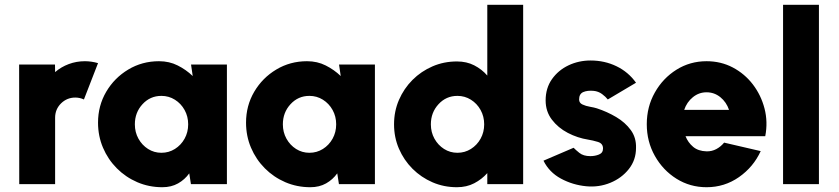

<svg xmlns="http://www.w3.org/2000/svg" viewBox="-20 -770 3510 803"><path d="M60.5 0 60 -500H210L210.5 -468.5Q235.5 -490 267.5 -502Q299.5 -514 335 -514Q362 -514 390 -506L331 -354Q313.5 -362 295 -362Q260 -362 235.2 -337.5Q210.5 -313 210.5 -277.5V0Z M779 -500H929V0H778.5L771.5 -45Q753 -19 724.8 -3Q696.5 13 659 13Q603 13 554.2 -8Q505.5 -29 468.5 -66.2Q431.5 -103.5 410.8 -152.2Q390 -201 390 -257Q390 -328 424.2 -386.2Q458.5 -444.5 516.5 -479.2Q574.5 -514 645 -514Q688 -514 723.2 -496.2Q758.5 -478.5 786 -452ZM655 -131Q686 -131 711.5 -147Q737 -163 752 -190Q767 -217 767 -250Q767 -283 752 -310Q737 -337 711.5 -353Q686 -369 655 -369Q608 -369 576 -334.2Q544 -299.5 544 -250Q544 -217 559 -190Q574 -163 599.2 -147Q624.5 -131 655 -131Z M1398 -500H1548V0H1397.5L1390.5 -45Q1372 -19 1343.8 -3Q1315.5 13 1278 13Q1222 13 1173.2 -8Q1124.5 -29 1087.5 -66.2Q1050.5 -103.5 1029.8 -152.2Q1009 -201 1009 -257Q1009 -328 1043.2 -386.2Q1077.5 -444.5 1135.5 -479.2Q1193.5 -514 1264 -514Q1307 -514 1342.2 -496.2Q1377.5 -478.5 1405 -452ZM1274 -131Q1305 -131 1330.5 -147Q1356 -163 1371 -190Q1386 -217 1386 -250Q1386 -283 1371 -310Q1356 -337 1330.5 -353Q1305 -369 1274 -369Q1227 -369 1195 -334.2Q1163 -299.5 1163 -250Q1163 -217 1178 -190Q1193 -163 1218.2 -147Q1243.5 -131 1274 -131Z M2018 -750H2168V0H2018V-46Q1995 -20 1963.2 -3.5Q1931.5 13 1891 13Q1836.5 13 1789 -7.5Q1741.5 -28 1705.2 -64.2Q1669 -100.5 1648.5 -148Q1628 -195.5 1628 -250Q1628 -304.5 1648.5 -352Q1669 -399.5 1705.2 -435.8Q1741.5 -472 1789 -492.5Q1836.5 -513 1891 -513Q1931.5 -513 1963.2 -496.8Q1995 -480.5 2018 -454ZM1893 -131Q1924 -131 1949.5 -147Q1975 -163 1990 -190Q2005 -217 2005 -250Q2005 -283 1990 -310Q1975 -337 1949.5 -353Q1924 -369 1893 -369Q1846 -369 1814 -334.2Q1782 -299.5 1782 -250Q1782 -217 1797 -190Q1812 -163 1837.2 -147Q1862.5 -131 1893 -131Z M2432 9Q2375 3.5 2326 -23Q2277 -49.5 2253 -98L2379 -152Q2386.5 -144 2403.2 -130.5Q2420 -117 2449 -117Q2468.5 -117 2485.2 -123.8Q2502 -130.5 2502 -149Q2502 -170 2480.5 -176.5Q2459 -183 2440 -186Q2395.5 -193 2354.8 -214.2Q2314 -235.5 2288 -269.8Q2262 -304 2262 -350Q2262 -401.5 2288.5 -439Q2315 -476.5 2357.8 -496.8Q2400.5 -517 2450 -517Q2508.5 -517 2558.2 -493Q2608 -469 2640 -424L2522 -354Q2513 -365.5 2497.8 -376.8Q2482.5 -388 2463 -390Q2437 -392.5 2419.5 -385Q2402 -377.5 2402 -354Q2402 -339.5 2416 -333Q2430 -326.5 2447.5 -323.5Q2465 -320.5 2476 -317Q2519 -303 2557 -280.5Q2595 -258 2618.2 -226Q2641.5 -194 2640 -151Q2640 -101 2610 -63Q2580 -25 2532.5 -5.5Q2485 14 2432 9Z M2935 13Q2866 13 2809.2 -22.5Q2752.5 -58 2718.8 -118Q2685 -178 2685 -250.5Q2685 -323.5 2718.8 -383.2Q2752.5 -443 2809.2 -478.5Q2866 -514 2935 -514Q2995 -514 3044.8 -487.8Q3094.5 -461.5 3128.8 -416.8Q3163 -372 3177.5 -316Q3192 -260 3180.5 -200.5H2847Q2857.5 -174 2878.8 -156Q2900 -138 2935 -137Q2957 -136.5 2975.8 -146.5Q2994.5 -156.5 3008.5 -173.5L3161.5 -138Q3131 -71.5 3070.5 -29.2Q3010 13 2935 13ZM2841.5 -310.5H3029Q3018 -343 2992.8 -363.5Q2967.5 -384 2935 -384Q2903 -384 2877.8 -363.5Q2852.5 -343 2841.5 -310.5Z M3255 0V-750H3405V0Z"/></svg>

Font: Urbanist Black
Style: Regular
Weight: 900
Designer: Corey Hu
Foundry: Corey Hu
Version: Version 1.330; ttfautohint (v1.8.4.7-5d5b)